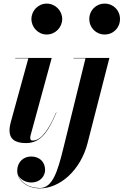

<svg xmlns="http://www.w3.org/2000/svg" viewBox="-20 -780 682 1060"><path d="M153.5 -675C153.5 -629.5 190 -589.5 238 -589.5C286 -589.5 323.5 -629.5 323.5 -675C323.5 -720.5 286 -760 238 -760C190 -760 153.5 -720.5 153.5 -675ZM473 -675C473 -627 510 -589.5 558 -589.5C606 -589.5 642.5 -627 642.5 -675C642.5 -723 606 -760 558 -760C510 -760 473 -723 473 -675ZM291.5 -159 290 -159.5C235.5 -31.5 193.5 -4 160 -4C150.5 -4 147 -10 147 -18C147 -22.5 147 -27.5 149 -33.5L265.5 -460H64V-458H136.5L40 -107.5C37 -96.5 32.5 -77.5 32.5 -60C32.5 -17 58 10 122.5 10C204 10 244.5 -49 291.5 -159ZM584 -460H386V-458H452L328.5 43.5C298.5 164.5 270.5 258 200.5 258C135.5 258 91 224 79.5 184C90 210.5 120.5 227.5 154 227.5C200 227.5 229 193.5 229 158C229 113 197 84 152 84C109 84 75 115 75 163.5C75 212.5 124 260 200.5 260C310.5 260 424.5 160.5 463 11.5Z"/></svg>

Font: Bodoni* 96pt
Style: Bold Italic
Weight: 700
Italic angle: -13°
Version: Version 2.3